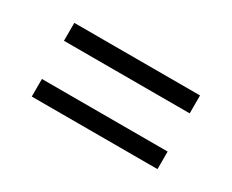

<svg xmlns="http://www.w3.org/2000/svg" viewBox="-48 -536 595 492"><g transform="rotate(30 249.0 -290.0)"><path d="M63 -346V-399H435V-346ZM63 -181V-233H435V-181Z"/></g></svg>

Font: Bricolage Grotesque 12pt ExtraLight
Style: Regular
Weight: 200
Designer: Mathieu Triay
Foundry: Atelier Triay
Version: Version 1.001; ttfautohint (v1.8.4.7-5d5b);gftools[0.9.33.de